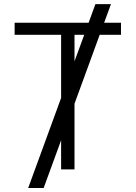

<svg xmlns="http://www.w3.org/2000/svg" viewBox="-20 -840 673 952"><path d="M119.7 92.3 283 -354.4V-667.6H52.6V-727.3H419.4L453.1 -819.6H530.2L496.4 -727.3H579.9V-667.6H474.4L349.4 -325.6V0H283V-144.5L196.4 92.3ZM349.4 -535.9 397.7 -667.6H349.4Z"/></svg>

Font: Inter UI Light
Style: Regular
Weight: 300
Designer: Rasmus Andersson
Foundry: rsms
Version: 3.2;8d6f07862